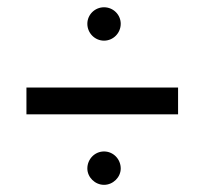

<svg xmlns="http://www.w3.org/2000/svg" viewBox="-20 -479 562 528"><path d="M266.1 -367.2C291.5 -367.2 312 -388.2 312 -413.6C312 -438.5 291.5 -459 266.1 -459C240.7 -459 220.2 -438.5 220.2 -413.6C220.2 -388.2 240.7 -367.2 266.1 -367.2ZM52.7 -164.6H469.7V-238.3H52.7ZM266.1 29.3C291 29.3 312 8.3 312 -15.6C312 -41.5 291.5 -62.5 266.1 -62.5C240.7 -62.5 220.2 -41.5 220.2 -15.6C220.2 8.3 241.2 29.3 266.1 29.3Z"/></svg>

Font: SG Kara
Style: Regular
Weight: 400
Designer: Damoon Khanjanzadeh
Version: Version 1.000